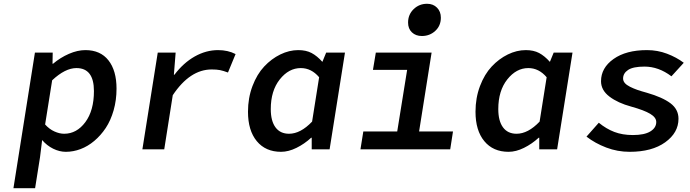

<svg xmlns="http://www.w3.org/2000/svg" viewBox="-20 -787 3638 1012"><path d="M50.8 205.1 164.1 -509.8H257.8L256.8 -451.2H259.8Q297.9 -483.4 343.3 -503.2Q388.7 -522.9 430.2 -522.9Q509.3 -522.9 551.8 -468.8Q594.2 -414.6 594.2 -319.8Q594.2 -259.3 578.9 -205.6Q563.5 -151.9 537.4 -112.5Q511.2 -73.2 477.1 -44.4Q442.9 -15.6 404.5 -1.2Q366.2 13.2 327.1 13.2Q293.5 13.2 260.3 -3.2Q227.1 -19.5 202.1 -48.8L190.9 42L165 205.1ZM317.9 -82Q384.3 -82 429.7 -143.1Q475.1 -204.1 475.1 -307.1Q475.1 -428.2 382.8 -428.2Q323.7 -428.2 254.9 -363.8L217.8 -130.9Q240.2 -106 267.1 -94Q293.9 -82 317.9 -82Z M730.5 0 811.5 -509.8H905.8L896.5 -393.1H899.4Q946.8 -455.6 1006.3 -489.3Q1065.9 -522.9 1129.4 -522.9Q1181.6 -522.9 1221.7 -502L1181.6 -404.8Q1156.7 -414.1 1139.4 -417.5Q1122.1 -420.9 1095.7 -420.9Q981 -420.9 890.6 -285.2L845.7 0Z M1461.4 13.2Q1379.9 13.2 1333.5 -43Q1287.1 -99.1 1287.1 -198.2Q1287.1 -271 1310.8 -333.5Q1334.5 -396 1372.6 -436.5Q1410.6 -477.1 1457.5 -500Q1504.4 -522.9 1552.2 -522.9Q1593.3 -522.9 1622.3 -507.6Q1651.4 -492.2 1679.2 -460.9L1699.2 -509.8H1798.3L1717.3 0H1623V-61H1620.1Q1584.5 -28.3 1542.5 -7.6Q1500.5 13.2 1461.4 13.2ZM1503.4 -82Q1564 -82 1625 -146L1662.1 -379.9Q1621.1 -428.2 1565.4 -428.2Q1502 -428.2 1454.6 -368.4Q1407.2 -308.6 1407.2 -211.9Q1407.2 -149.4 1432.1 -115.7Q1457 -82 1503.4 -82Z M2203.6 -597.2Q2171.4 -597.2 2151.1 -616.5Q2130.9 -635.7 2130.9 -668Q2130.9 -710.4 2160.2 -738.8Q2189.5 -767.1 2231 -767.1Q2263.2 -767.1 2283.4 -746.6Q2303.7 -726.1 2303.7 -693.8Q2303.7 -651.4 2274.4 -624.3Q2245.1 -597.2 2203.6 -597.2ZM1879.9 0 1895 -94.2H2073.7L2126 -418.9H1945.8L1960.9 -509.8H2254.9L2189 -94.2H2367.7L2353 0Z M2660.6 13.2Q2579.1 13.2 2532.7 -43Q2486.3 -99.1 2486.3 -198.2Q2486.3 -271 2510 -333.5Q2533.7 -396 2571.8 -436.5Q2609.9 -477.1 2656.7 -500Q2703.6 -522.9 2751.5 -522.9Q2792.5 -522.9 2821.5 -507.6Q2850.6 -492.2 2878.4 -460.9L2898.4 -509.8H2997.6L2916.5 0H2822.3V-61H2819.3Q2783.7 -28.3 2741.7 -7.6Q2699.7 13.2 2660.6 13.2ZM2702.6 -82Q2763.2 -82 2824.2 -146L2861.3 -379.9Q2820.3 -428.2 2764.6 -428.2Q2701.2 -428.2 2653.8 -368.4Q2606.4 -308.6 2606.4 -211.9Q2606.4 -149.4 2631.3 -115.7Q2656.2 -82 2702.6 -82Z M3298.8 13.2Q3234.4 13.2 3175.5 -9.3Q3116.7 -31.7 3071.3 -66.9L3136.2 -140.1Q3175.3 -107.9 3218 -91.6Q3260.7 -75.2 3315.9 -75.2Q3376.5 -75.2 3407.7 -94.2Q3439 -113.3 3439 -144Q3439 -168 3407.2 -187Q3375.5 -206.1 3307.1 -225.1Q3236.8 -244.1 3192.4 -277.8Q3147.9 -311.5 3147.9 -358.9Q3147.9 -429.2 3213.9 -476.1Q3279.8 -522.9 3390.1 -522.9Q3445.8 -522.9 3495.8 -503.9Q3545.9 -484.9 3584 -456.1L3519 -384.8Q3451.7 -436 3377 -436Q3317.4 -436 3290.8 -418.5Q3264.2 -400.9 3264.2 -373Q3264.2 -360.4 3273.2 -349.6Q3282.2 -338.9 3300.8 -329.6Q3319.3 -320.3 3339.6 -313.2Q3359.9 -306.2 3390.1 -297.9Q3471.7 -274.4 3513.9 -242.7Q3556.2 -210.9 3556.2 -161.1Q3556.2 -87.4 3486.3 -37.1Q3416.5 13.2 3298.8 13.2Z"/></svg>

Font: Office Code Pro Medium Italic
Style: Regular
Weight: 500
Italic angle: -9°
Designer: Nathan Rutzky & Paul D. Hunt
Foundry: Adobe Systems Incorporated
Version: Version 1.004;PS 001.004;hotconv 1.0.70;makeotf.lib2.5.58329